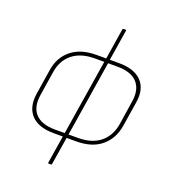

<svg xmlns="http://www.w3.org/2000/svg" viewBox="-154 -797 976 1095"><g transform="rotate(20 334.0 -249.0)"><path d="M236 12Q142 12 98.5 -35Q55 -82 67 -164L91 -317Q103 -398 160 -444.5Q217 -491 312 -491H448Q543 -491 587 -444.5Q631 -398 618 -316L594 -163Q580 -81 523.5 -34.5Q467 12 372 12ZM237 -10H375Q459 -10 509.5 -51Q560 -92 572 -167L594 -311Q606 -386 568.5 -427.5Q531 -469 447 -469H310Q226 -469 175 -428Q124 -387 113 -312L90 -165Q79 -90 116.5 -50Q154 -10 237 -10ZM268 185Q263 185 264 180L292 5L293 -1L369 -478L370 -483L401 -678Q402 -683 406 -683H420Q424 -683 423 -678L392 -483V-478L316 0L315 5L287 180Q286 185 282 185Z"/></g></svg>

Font: Sofia Sans Thin
Style: Italic
Weight: 250
Italic angle: -9°
Version: Version 4.100-B